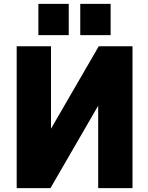

<svg xmlns="http://www.w3.org/2000/svg" viewBox="-20 -972 767 994"><path d="M666 2H488.3V-424.8L241.2 2H66.4V-732.4H244.1V-305.7L491.2 -732.4H666ZM178.7 -790V-952.1H335.9V-790ZM395.5 -790V-952.1H552.7V-790Z"/></svg>

Font: Gen Shin Gothic Heavy
Style: Bold
Weight: 900
Designer: [Source Han Sans]
Ryoko NISHIZUKA  (kana & ideographs); Paul D. Hunt (Latin, Greek & Cyrillic); Wenlong ZHANG  (bopomofo
Version: Version 1.002.20150607